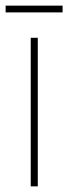

<svg xmlns="http://www.w3.org/2000/svg" viewBox="-38 -661 242 681"><path d="M96 0H71V-527H96ZM184 -641V-617H-18V-641Z"/></svg>

Font: Noto Sans Lao UI ExtCond Thin
Style: Regular
Weight: 100
Width: 2
Designer: Monotype Design Team
Foundry: Monotype Imaging Inc.
Version: Version 2.000; ttfautohint (v1.8.4.7-5d5b)